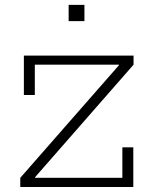

<svg xmlns="http://www.w3.org/2000/svg" viewBox="-20 -752 614 772"><path d="M61.5 -37 458.5 -490V-504.5L517 -492L121 -39.5V-23.5ZM517 -528.5V-492H120V-370H76V-528.5ZM472 -159.5H516V0H61.5V-37H472ZM256 -732.5H319.5V-667H256Z"/></svg>

Font: Hepta Slab Light
Style: Regular
Weight: 300
Designer: Michael LaGattuta
Foundry: Michael LaGattuta
Version: Version 1.102